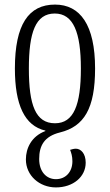

<svg xmlns="http://www.w3.org/2000/svg" viewBox="-20 -567 479 838"><path d="M220 -547C105 -547 45 -460 45 -268C45 -110 87 -18 178 3V5C117 28 93 80 93 129C93 199 152 251 224 251C299 251 354 205 354 143C354 103 333 82 311 82C302 82 293 85 286 87C291 100 296 115 296 137C296 183 267 215 224 215C184 215 151 184 151 127C151 69 173 28 242 11C347 -15 395 -93 395 -268C395 -458 330 -547 220 -547ZM219 -508C300 -508 333 -426 333 -268C333 -109 302 -29 220 -29C135 -29 106 -109 106 -268C106 -425 135 -508 219 -508Z"/></svg>

Font: Noto Serif Georgian ExtraCondensed Light
Style: Regular
Weight: 300
Width: 2
Designer: Monotype Design Team, Akaki Razmadze
Foundry: Google LLC
Version: Version 2.003